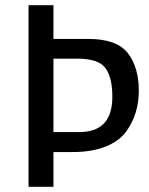

<svg xmlns="http://www.w3.org/2000/svg" viewBox="-20 -720 576 740"><path d="M186 -700V-570H320Q430 -570 472.5 -515.5Q515 -461 515 -370Q515 -281 467 -214Q441 -177 388 -155.5Q335 -134 260 -134H186V0H90V-700ZM186 -494V-211H286Q413 -211 413 -347Q413 -421 386.5 -457.5Q360 -494 277 -494Z"/></svg>

Font: Magra
Style: Regular
Weight: 400
Designer: Viviana Monsalve
Foundry: Viviana Monsalve
Version: Version 1.001